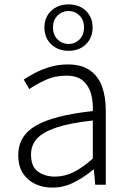

<svg xmlns="http://www.w3.org/2000/svg" viewBox="-20 -840 587 873"><path d="M218 13Q175 13 140 -3.5Q105 -20 84 -52.5Q63 -85 63 -135Q63 -223 144.5 -269.5Q226 -316 402 -335Q404 -375 394.5 -411.5Q385 -448 358.5 -472Q332 -496 281 -496Q229 -496 185.5 -475.5Q142 -455 113 -435L88 -478Q108 -492 138.5 -508Q169 -524 207 -535.5Q245 -547 288 -547Q352 -547 390 -519.5Q428 -492 444.5 -445Q461 -398 461 -338V0H413L407 -68H403Q364 -35 317 -11Q270 13 218 13ZM230 -37Q274 -37 315 -57.5Q356 -78 402 -119V-292Q298 -281 236 -260Q174 -239 147.5 -209Q121 -179 121 -138Q121 -82 153 -59.5Q185 -37 230 -37ZM292 -609Q244 -609 213 -638.5Q182 -668 182 -715Q182 -762 213 -791Q244 -820 292 -820Q340 -820 370.5 -791Q401 -762 401 -715Q401 -668 370.5 -638.5Q340 -609 292 -609ZM292 -640Q321 -640 341.5 -660.5Q362 -681 362 -715Q362 -749 341.5 -769.5Q321 -790 292 -790Q263 -790 242 -769.5Q221 -749 221 -715Q221 -681 242 -660.5Q263 -640 292 -640Z"/></svg>

Font: Noto Sans SC Thin Light
Style: Regular
Weight: 300
Version: Version 2.004-H2;hotconv 1.0.118;makeotfexe 2.5.65603